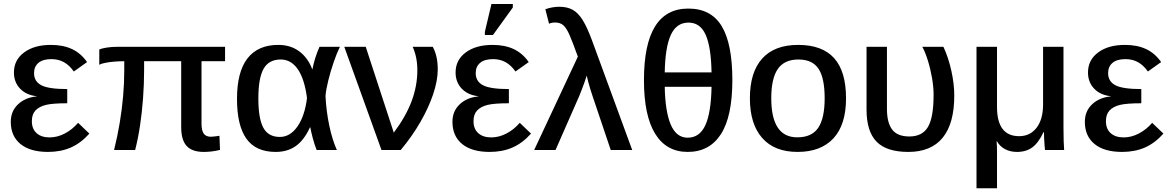

<svg xmlns="http://www.w3.org/2000/svg" viewBox="-20 -768 5995 983"><path d="M233.9 -64.5Q273.4 -64.5 311.8 -84.5Q350.1 -104.5 379.9 -139.2L437.5 -84Q394 -35.2 342.5 -12.7Q291 9.8 225.6 9.8Q134.3 9.8 84.7 -30.8Q35.2 -71.3 35.2 -144.5Q35.2 -198.7 72.3 -233.9Q109.4 -269 168 -274.4V-275.4Q114.3 -281.2 82.8 -314.2Q51.3 -347.2 51.3 -397Q51.3 -460.9 103.3 -499.5Q155.3 -538.1 240.2 -538.1Q303.2 -538.1 348.6 -516.8Q394 -495.6 425.8 -450.2L357.9 -401.9Q335.9 -433.6 307.6 -449.5Q279.3 -465.3 243.2 -465.3Q199.7 -465.3 177 -446.3Q154.3 -427.2 154.3 -393.6Q154.3 -351.6 190.9 -332Q227.5 -312 324.2 -312V-239.3Q250 -239.3 215.3 -231Q180.2 -222.2 161.6 -202.4Q143.1 -182.6 143.1 -147.9Q143.1 -107.9 167.5 -86.2Q191.9 -64.5 233.9 -64.5Z M1023.9 9.8Q963.4 9.8 935.5 -20.8Q907.7 -51.3 907.7 -117.2V-454.6H717.8V-411.1Q717.8 -337.4 712.4 -264.9Q707 -192.4 697 -125.5Q687 -58.6 671.9 0H564Q581.5 -70.3 593 -139.4Q604.5 -208.5 610.4 -275.9Q616.2 -343.3 616.2 -407.2V-454.6Q589.8 -454.6 564 -452.4Q538.1 -450.2 517.8 -446Q497.6 -441.9 488.3 -436.5V-514.2Q500.5 -520.5 526.6 -524.4Q552.7 -528.3 577.1 -528.3H1132.3V-454.6H1011.7V-135.7Q1011.7 -99.6 1023.2 -83.7Q1034.7 -67.9 1059.6 -67.9Q1069.8 -68.4 1080.6 -69.6Q1091.3 -70.8 1103.5 -72.8L1106.4 -0.5Q1064 9.8 1023.9 9.8Z M1566.9 -115.7Q1536.1 -49.3 1493.7 -19.8Q1451.2 9.8 1391.6 9.8Q1290 9.8 1241.7 -57.6Q1193.4 -125 1193.4 -261.7Q1193.4 -400.4 1247.1 -469.2Q1300.8 -538.1 1404.8 -538.1Q1467.3 -538.1 1511.7 -505.4Q1556.2 -472.7 1578.6 -413.6H1579.6Q1590.8 -471.7 1615.7 -528.3H1720.2Q1704.1 -495.6 1688.2 -449.2Q1672.4 -402.8 1660.9 -356.7Q1649.4 -310.5 1646.5 -276.4Q1650.4 -199.2 1665.5 -126.5Q1680.7 -53.7 1704.6 0H1601.1Q1589.4 -29.8 1580.8 -62.7Q1572.3 -95.7 1568.8 -115.7ZM1302.7 -264.2Q1302.7 -160.2 1328.4 -113.5Q1354 -66.9 1412.6 -66.9Q1465.8 -66.9 1503.2 -120.8Q1540.5 -174.8 1551.8 -266.1Q1539.1 -363.8 1504.6 -413.6Q1470.2 -463.4 1417.5 -463.4Q1356.4 -463.4 1329.6 -416Q1302.7 -368.7 1302.7 -264.2Z M2221.2 -413.1Q2221.2 -356 2198 -286.6Q2174.8 -217.3 2132.6 -143.8Q2090.3 -70.3 2031.7 0H1933.1L1742.7 -528.3H1852.5L1996.1 -88.9Q2057.6 -170.9 2087.2 -249.5Q2116.7 -328.1 2116.7 -408.7Q2116.7 -475.6 2092.8 -528.3H2195.8Q2221.2 -481 2221.2 -413.1Z M2495.1 -64.5Q2534.7 -64.5 2573 -84.5Q2611.3 -104.5 2641.1 -139.2L2698.7 -84Q2655.3 -35.2 2603.8 -12.7Q2552.2 9.8 2486.8 9.8Q2395.5 9.8 2345.9 -30.8Q2296.4 -71.3 2296.4 -144.5Q2296.4 -198.7 2333.5 -233.9Q2370.6 -269 2429.2 -274.4V-275.4Q2375.5 -281.2 2344 -314.2Q2312.5 -347.2 2312.5 -397Q2312.5 -460.9 2364.5 -499.5Q2416.5 -538.1 2501.5 -538.1Q2564.5 -538.1 2609.9 -516.8Q2655.3 -495.6 2687 -450.2L2619.1 -401.9Q2597.2 -433.6 2568.8 -449.5Q2540.5 -465.3 2504.4 -465.3Q2460.9 -465.3 2438.2 -446.3Q2415.5 -427.2 2415.5 -393.6Q2415.5 -351.6 2452.1 -332Q2488.8 -312 2585.4 -312V-239.3Q2511.2 -239.3 2476.6 -231Q2441.4 -222.2 2422.9 -202.4Q2404.3 -182.6 2404.3 -147.9Q2404.3 -107.9 2428.7 -86.2Q2453.1 -64.5 2495.1 -64.5ZM2605.5 -729.5 2503.9 -588.9H2462.4V-605L2496.1 -747.6H2605.5Z M2938.5 -478Q2909.2 -559.1 2896.5 -587.4Q2880.9 -623.5 2864.7 -638.2Q2848.6 -652.8 2822.3 -652.8Q2804.2 -652.8 2791 -646.5L2772 -720.7Q2808.1 -733.4 2844.2 -733.4Q2883.8 -733.4 2912.1 -717.8Q2940.4 -702.1 2963.6 -664.6Q2986.8 -627 3011.2 -560.5L3216.8 0H3106.9L3013.7 -276.4Q3007.8 -293.9 3002 -312.7Q2996.1 -331.5 2991.5 -349.6Q2986.8 -367.7 2983.9 -380.9Q2980.5 -369.1 2973.1 -348.4Q2965.8 -327.6 2958 -307.6Q2950.2 -287.6 2945.8 -276.9L2824.2 0H2714.8Z M3729.5 -357.9Q3729.5 -171.9 3670.9 -81.1Q3612.3 9.8 3501 9.8Q3391.6 9.8 3334.2 -83.3Q3276.9 -176.3 3276.9 -357.9Q3276.9 -724.1 3503.9 -724.1Q3620.6 -724.1 3675 -634Q3729.5 -543.9 3729.5 -357.9ZM3504.9 -652.3Q3443.8 -652.3 3414.8 -589.8Q3385.7 -527.3 3383.3 -397.5H3623Q3620.6 -527.8 3592.8 -590.1Q3564.9 -652.3 3504.9 -652.3ZM3500.5 -63Q3562 -63 3591.3 -127.2Q3620.6 -191.4 3623 -323.7H3383.3Q3385.7 -196.3 3414.3 -129.6Q3442.9 -63 3500.5 -63Z M4311.5 -264.6Q4311.5 -129.4 4247.1 -59.8Q4182.6 9.8 4063.5 9.8Q3944.8 9.8 3882.1 -61.8Q3819.3 -133.3 3819.3 -264.6Q3819.3 -398.4 3882.3 -468.3Q3945.3 -538.1 4066.4 -538.1Q4189.9 -538.1 4250.7 -470.2Q4311.5 -402.3 4311.5 -264.6ZM4202.1 -264.6Q4202.1 -369.1 4170.4 -416.3Q4138.7 -463.4 4067.9 -463.4Q3995.6 -463.4 3962.2 -414.8Q3928.7 -366.2 3928.7 -264.6Q3928.7 -165.5 3961.7 -115.2Q3994.6 -64.9 4062 -64.9Q4136.2 -64.9 4169.2 -113.8Q4202.1 -162.6 4202.1 -264.6Z M4865.7 -278.8Q4865.7 -135.7 4806.4 -63Q4747.1 9.8 4630.4 9.8Q4519 9.8 4467.8 -42.7Q4416.5 -95.2 4416.5 -207V-528.3H4521V-209.5Q4521 -139.6 4547.9 -104.5Q4574.7 -69.3 4635.7 -69.3Q4702.6 -69.3 4731.2 -118.4Q4759.8 -167.5 4759.8 -282.7Q4759.8 -322.8 4751.7 -369.1Q4743.7 -415.5 4730.5 -458Q4717.3 -500.5 4702.1 -528.3H4810.1Q4835.9 -473.1 4850.8 -405.3Q4865.7 -337.4 4865.7 -278.8Z M5330.1 0Q5329.1 -7.3 5327.9 -24.2Q5326.7 -41 5325.7 -59.8Q5324.7 -78.6 5324.7 -91.8H5322.8Q5296.9 -36.6 5265.1 -13.4Q5233.4 9.8 5187 9.8Q5151.9 9.8 5125.2 -4.6Q5098.6 -19 5084.5 -44.4H5082.5Q5083.5 -33.7 5084 -19.3Q5084.5 -4.9 5084.5 13.7V195.8H4979.5V-528.3H5084.5V-220.2Q5084.5 -70.8 5197.8 -70.8Q5253.9 -70.8 5287.1 -114Q5320.3 -157.2 5320.3 -233.4V-528.3H5424.8V-115.2Q5424.8 -73.7 5425.8 -44.9Q5426.8 -16.1 5428.2 0Z M5732.9 -64.5Q5772.5 -64.5 5810.8 -84.5Q5849.1 -104.5 5878.9 -139.2L5936.5 -84Q5893.1 -35.2 5841.6 -12.7Q5790 9.8 5724.6 9.8Q5633.3 9.8 5583.7 -30.8Q5534.2 -71.3 5534.2 -144.5Q5534.2 -198.7 5571.3 -233.9Q5608.4 -269 5667 -274.4V-275.4Q5613.3 -281.2 5581.8 -314.2Q5550.3 -347.2 5550.3 -397Q5550.3 -460.9 5602.3 -499.5Q5654.3 -538.1 5739.3 -538.1Q5802.2 -538.1 5847.7 -516.8Q5893.1 -495.6 5924.8 -450.2L5856.9 -401.9Q5835 -433.6 5806.6 -449.5Q5778.3 -465.3 5742.2 -465.3Q5698.7 -465.3 5676 -446.3Q5653.3 -427.2 5653.3 -393.6Q5653.3 -351.6 5689.9 -332Q5726.6 -312 5823.2 -312V-239.3Q5749 -239.3 5714.4 -231Q5679.2 -222.2 5660.6 -202.4Q5642.1 -182.6 5642.1 -147.9Q5642.1 -107.9 5666.5 -86.2Q5690.9 -64.5 5732.9 -64.5Z"/></svg>

Font: Arimo Medium
Style: Regular
Weight: 500
Designer: Steve Matteson
Foundry: Monotype Imaging Inc.
Version: Version 1.33